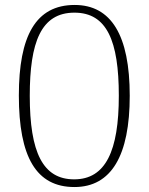

<svg xmlns="http://www.w3.org/2000/svg" viewBox="-20 -744 599 774"><path d="M280 10C429 10 503 -117 503 -358C503 -602 428 -724 281 -724C124 -724 56 -599 56 -359C56 -111 126 10 280 10ZM279 -21C153 -21 100 -129 100 -358C100 -573 145 -693 280 -693C411 -693 459 -579 459 -358C459 -136 406 -21 279 -21Z"/></svg>

Font: Noto Serif Ethiopic ExtraLight
Style: Regular
Weight: 200
Designer: Monotype Design Team
Foundry: Monotype Imaging Inc.
Version: Version 2.102